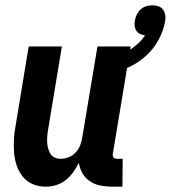

<svg xmlns="http://www.w3.org/2000/svg" viewBox="-20 -695 643 723"><path d="M152 8Q126 8 103.5 -1.5Q81 -11 66 -29.5Q51 -48 43 -71.5Q35 -95 33 -120.5Q31 -146 32.5 -172Q34 -198 39 -223L88 -520H213L161 -206Q159 -195 158 -183Q157 -171 157.5 -159.5Q158 -148 161 -137Q164 -126 169.5 -116.5Q175 -107 185.5 -102Q196 -97 208 -97Q223 -97 238.5 -103Q254 -109 265 -121Q276 -133 282 -148Q288 -163 290 -179L347 -520H472L405 -117Q404 -113 404.5 -109Q405 -105 407.5 -102Q410 -99 414 -98Q418 -97 422 -97H442L441 8H404Q381 8 359.5 4Q338 0 320 -11.5Q302 -23 291 -41.5Q280 -60 277 -82Q268 -64 256 -47Q244 -30 227.5 -17Q211 -4 191.5 2Q172 8 152 8ZM391 -415 376 -470Q396 -475 417.5 -482.5Q439 -490 458.5 -501Q478 -512 496 -527.5Q514 -543 526 -562Q516 -563 507 -567.5Q498 -572 493 -580Q488 -588 487 -598Q486 -608 488 -618Q490 -630 495.5 -641Q501 -652 510 -660Q519 -668 530.5 -671.5Q542 -675 554 -675Q565 -675 576 -671.5Q587 -668 593.5 -659.5Q600 -651 602 -639.5Q604 -628 602 -616Q596 -580 577 -545Q558 -510 529 -484Q500 -458 464 -441.5Q428 -425 391 -415Z"/></svg>

Font: Iosevka Extrabold
Style: Italic
Weight: 800
Italic angle: -9°
Monospace: yes
Designer: Belleve Invis
Foundry: Belleve Invis
Version: Version 32.5.0; ttfautohint (v1.8.4)